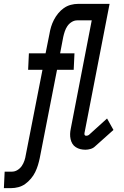

<svg xmlns="http://www.w3.org/2000/svg" viewBox="-69 -760 639 990"><path d="M-49 210 -45 125H-7Q8 125 21.5 116.5Q35 108 43.5 95.5Q52 83 57 68Q62 53 64 39L150 -400H76L80 -485H166L186 -585Q189 -604 194.5 -622Q200 -640 209 -657.5Q218 -675 231 -691Q244 -707 260.5 -718.5Q277 -730 296 -735Q315 -740 333 -740H431L426 -655H329Q314 -655 300.5 -646.5Q287 -638 278.5 -625.5Q270 -613 265 -598Q260 -583 257 -569L241 -485H315L311 -400H225L136 55Q132 74 126.5 92Q121 110 112.5 127.5Q104 145 90.5 161Q77 177 61 188.5Q45 200 26 205Q7 210 -11 210ZM372 12Q358 12 345.5 9Q333 6 322 -1Q311 -8 304.5 -18.5Q298 -29 295 -42.5Q292 -56 292.5 -69.5Q293 -83 296 -97L404 -655H328L333 -740H496L368 -81Q367 -77 366.5 -73.5Q366 -70 366.5 -67Q367 -64 369.5 -62Q372 -60 375 -60Q379 -60 382.5 -61Q386 -62 389 -64L483 -149L516 -90L422 -6Q412 4 398 8Q384 12 372 12Z"/></svg>

Font: Lode Dark Term
Style: Bold Italic
Weight: 700
Italic angle: -11°
Monospace: yes
Designer: Belleve Invis
Foundry: Belleve Invis
Version: Version 29.2.0